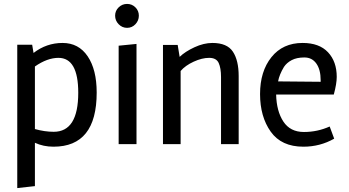

<svg xmlns="http://www.w3.org/2000/svg" viewBox="-20 -735 1778 979"><path d="M254 -63Q379 -63 379 -262Q379 -440 278 -440Q221 -440 158 -396V-77Q208 -63 254 -63ZM151 -465Q217 -516 299 -516Q381 -516 427 -448Q473 -380 473 -263Q473 13 253 13Q201 13 158 -7V214L68 224V-507H144Z M676 0H585V-502L676 -511ZM567 -655Q567 -680 585 -697.5Q603 -715 628 -715Q653 -715 670.5 -697.5Q688 -680 688 -655Q688 -630 670.5 -611.5Q653 -593 628 -593Q603 -593 585 -611.5Q567 -630 567 -655Z M1197 -347V0H1107V-342Q1107 -388 1095 -414Q1083 -440 1046.5 -440Q1010 -440 967.5 -420.5Q925 -401 901 -373V0H811V-506H886L896 -445Q924 -472 971.5 -494Q1019 -516 1063 -516Q1138 -516 1167.5 -471.5Q1197 -427 1197 -347Z M1527 13Q1415 13 1360.5 -63.5Q1306 -140 1306 -255.5Q1306 -371 1364 -443.5Q1422 -516 1523 -516Q1608 -516 1652.5 -468.5Q1697 -421 1697 -343Q1697 -308 1682 -253H1388Q1390 -168 1425 -115Q1460 -62 1529.5 -62Q1599 -62 1661 -90L1684 -28Q1612 13 1527 13ZM1615 -326Q1615 -380 1593 -411Q1571 -442 1532 -442Q1493 -442 1467.5 -428.5Q1442 -415 1428 -394Q1404 -354 1398 -320L1615 -318Z"/></svg>

Font: Rambla
Style: Regular
Weight: 400
Designer: Martin Sommaruga
Foundry: Martin Sommaruga
Version: Version 1.001